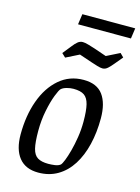

<svg xmlns="http://www.w3.org/2000/svg" viewBox="-126 -909 721 989"><g transform="rotate(15 234.5 -414.5)"><path d="M178 9Q110 9 75 -34.5Q40 -78 40 -158Q40 -258 69 -338.5Q98 -419 152.5 -466Q207 -513 282 -513Q353 -513 385.5 -468.5Q418 -424 418 -344Q418 -269 402.5 -204.5Q387 -140 356.5 -92Q326 -44 281 -17.5Q236 9 178 9ZM216 -48Q233 -48 251.5 -50.5Q270 -53 281 -62Q287 -68 296 -90.5Q305 -113 314 -146.5Q323 -180 329.5 -221Q336 -262 336 -304Q336 -363 328 -395.5Q320 -428 300.5 -441.5Q281 -455 243 -455Q226 -455 207.5 -450Q189 -445 179 -436Q171 -429 157.5 -394Q144 -359 133.5 -307.5Q123 -256 123 -199Q123 -138 131 -105.5Q139 -73 159.5 -60.5Q180 -48 216 -48ZM359 -595Q348 -595 330 -600.5Q312 -606 297 -611L229 -634L159 -599L139 -618L175 -663Q188 -680 200 -690Q212 -700 227 -700Q239 -700 257.5 -694.5Q276 -689 292 -684L359 -661L429 -696L448 -677L413 -635Q400 -619 387 -607Q374 -595 359 -595ZM179 -782 187 -838H469L461 -782Z"/></g></svg>

Font: Faustina
Style: Italic
Weight: 400
Italic angle: -8°
Designer: Alfonso Garcia
Foundry: http://www.omnibus-type.com
Version: Version 1.200